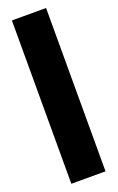

<svg xmlns="http://www.w3.org/2000/svg" viewBox="-148 -794 511 834"><g transform="rotate(-20 107.0 -377.5)"><path d="M186 0H28V-755H186Z"/></g></svg>

Font: Danfo
Style: Regular
Weight: 400
Version: Version 1.000;Glyphs 3.2 (3236)